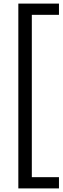

<svg xmlns="http://www.w3.org/2000/svg" viewBox="-20 -828 348 1068"><path d="M82 220V-808H308V-745.5H157V157.5H308V220Z"/></svg>

Font: Encode Sans Cnd
Style: Regular
Weight: 400
Width: 3
Designer: Multiple Designers
Foundry: Impallari Type
Version: Version 3.002; ttfautohint (v1.8.3) -l 8 -r 50 -G 200 -x 14 